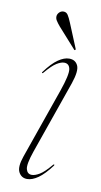

<svg xmlns="http://www.w3.org/2000/svg" viewBox="-74 -628 353 671"><g transform="rotate(10 103.0 -292.0)"><path d="M85.5 -9.5Q97 -9.5 113 -19Q129 -28.5 152.5 -56.5Q155 -60 157 -58.5Q158.5 -57 156 -54Q132 -22 111 -7.2Q90 7.5 72 7.5Q51.5 7.5 42 -10.8Q32.5 -29 46 -67.5L133.5 -317.5Q154 -376.5 150.8 -396Q147.5 -415.5 129.5 -415.5Q118.5 -415.5 103 -406Q87.5 -396.5 64 -368.5Q61 -365 59.5 -366.5Q58 -368 60.5 -371Q84.5 -403.5 105.5 -418Q126.5 -432.5 144.5 -432.5Q166.5 -432.5 175.2 -414Q184 -395.5 168 -349L77.5 -90.5Q61 -43 65.5 -26.2Q70 -9.5 85.5 -9.5ZM124.5 -557 160 -471Q162 -467.5 159.5 -466Q157 -463.5 155 -467L92 -537.5Q83.5 -547.5 78.2 -556Q73 -564.5 75 -574Q77 -581 82.8 -586Q88.5 -591 96.5 -591Q106.5 -591 112.2 -582Q118 -573 124.5 -557Z"/></g></svg>

Font: Fraunces 144pt S000 Thin
Style: Italic
Weight: 100
Italic angle: -16°
Version: Version 1.000; ttfautohint (v1.8.3)